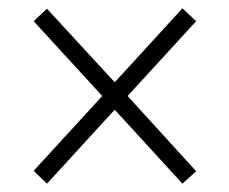

<svg xmlns="http://www.w3.org/2000/svg" viewBox="-20 -590 550 462"><path d="M93 -148 256 -326 419 -148 452 -178 287 -359 452 -539 419 -570 256 -392 93 -569 61 -539 226 -359 61 -179Z"/></svg>

Font: Noto Serif Devanagari SemiCondensed Light
Style: Regular
Weight: 300
Width: 4
Designer: Universal Thirst, Indian Type Foundry and the Monotype Design Team
Foundry: Monotype Imaging Inc.
Version: Version 2.004